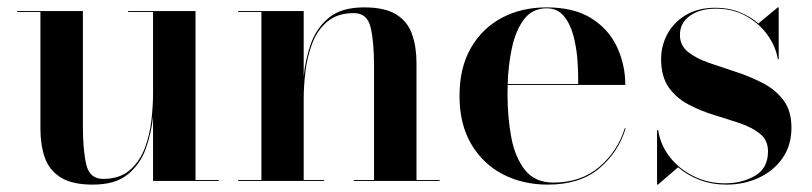

<svg xmlns="http://www.w3.org/2000/svg" viewBox="-20 -490 2200 520"><path d="M204.5 -460V-147.5Q204.5 -84.5 213.5 -45Q222.5 -5.5 259 -5.5Q304 -5.5 331 -28.8Q358 -52 371.8 -88Q385.5 -124 390 -163.8Q394.5 -203.5 394.5 -237V-457.5H327V-460H509.5V-2.5H572.5V0H394.5V-174Q390 -130 375 -87.8Q360 -45.5 326.2 -17.8Q292.5 10 231.5 10Q174.5 10 143.8 -9.8Q113 -29.5 101.2 -63.5Q89.5 -97.5 89.5 -141V-457.5H26.5V-460Z M625 -2.5H688V-457.5H625V-460H802.5V-282.5Q806.5 -327 821.5 -370.2Q836.5 -413.5 870.5 -441.8Q904.5 -470 966 -470Q1023 -470 1053.8 -450.5Q1084.5 -431 1096.2 -396.8Q1108 -362.5 1108 -319V-2.5H1170.5V0H938V-2.5H993V-312.5Q993 -375.5 984 -415Q975 -454.5 938.5 -454.5Q893.5 -454.5 866.2 -431.2Q839 -408 825.5 -372Q812 -336 807.2 -296.2Q802.5 -256.5 802.5 -223V-2.5H858V0H625Z M1674.5 -142.5Q1655 -77.5 1602.8 -33.8Q1550.5 10 1463.5 10Q1395.5 10 1341.5 -18.2Q1287.5 -46.5 1256 -100.2Q1224.5 -154 1224.5 -230Q1224.5 -306.5 1255.2 -360Q1286 -413.5 1339.2 -441.8Q1392.5 -470 1460.5 -470Q1535 -470 1582 -440.2Q1629 -410.5 1651.2 -362.5Q1673.5 -314.5 1673.5 -260H1355Q1354.5 -248 1354.5 -235Q1354.5 -174 1364.5 -119.2Q1374.5 -64.5 1401.5 -30Q1428.5 4.5 1479 4.5Q1553.5 4.5 1603.2 -38Q1653 -80.5 1672 -142.5ZM1460.5 -467.5Q1422 -467.5 1399.5 -438Q1377 -408.5 1366.8 -361.8Q1356.5 -315 1355 -262.5H1546Q1546.5 -293.5 1543.8 -329Q1541 -364.5 1532.2 -396Q1523.5 -427.5 1506.2 -447.5Q1489 -467.5 1460.5 -467.5Z M1762 10H1759.5V-137.5H1762.5Q1769 -96 1795 -63.5Q1821 -31 1859.8 -12.2Q1898.5 6.5 1943.5 6.5Q1990 6.5 2025 -14Q2060 -34.5 2060 -80Q2060 -110 2039 -127.2Q2018 -144.5 1985 -155.8Q1952 -167 1915 -178.2Q1878 -189.5 1845 -206.8Q1812 -224 1791.2 -253.2Q1770.5 -282.5 1770.5 -330Q1770.5 -366 1787.5 -397.8Q1804.5 -429.5 1837.5 -449.2Q1870.5 -469 1918 -469Q1953.5 -469 1982.8 -457.2Q2012 -445.5 2034 -426.5L2086.5 -470H2089V-330H2086.5Q2081.5 -362.5 2059.8 -393.8Q2038 -425 2002 -445.8Q1966 -466.5 1918.5 -466.5Q1875.5 -466.5 1848.5 -447.2Q1821.5 -428 1821.5 -395.5Q1821.5 -367 1843.2 -349.5Q1865 -332 1899.5 -320Q1934 -308 1972.5 -295.5Q2011 -283 2045.5 -265.2Q2080 -247.5 2101.8 -218.8Q2123.5 -190 2123.5 -144.5Q2123.5 -96 2099.2 -61.5Q2075 -27 2035 -8.5Q1995 10 1947.5 10Q1909 10 1875.5 -2.5Q1842 -15 1816.5 -37Z"/></svg>

Font: Bodoni* 72pt Medium
Style: Regular
Weight: 500
Version: Version 2.3